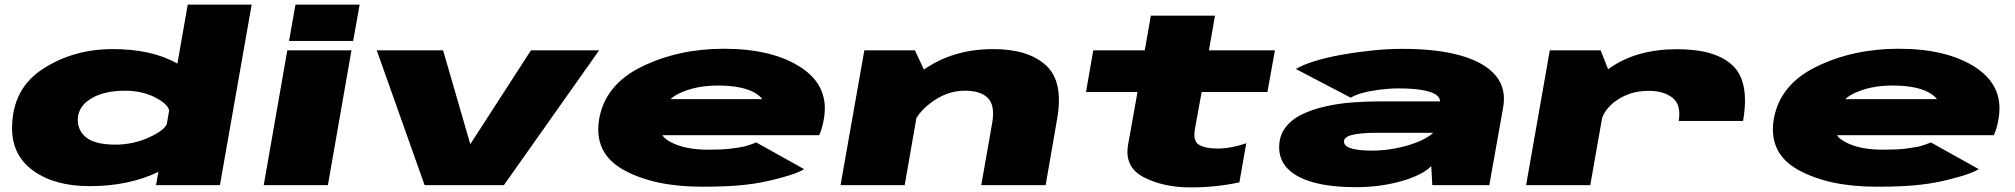

<svg xmlns="http://www.w3.org/2000/svg" viewBox="-20 -805 8765 835"><path d="M658.5 0H936.5L1074.5 -785H796.5L672.5 -78ZM370 4.5Q540 4.5 668 -57.2Q796 -119 802.5 -151L707.5 -272Q702 -242 631.5 -209Q561 -176 482 -176Q394 -176 354.5 -207.5Q315 -239 318.5 -293Q324 -346.5 379.8 -378.5Q435.5 -410.5 523.5 -410.5Q602.5 -410.5 661.2 -378Q720 -345.5 715.5 -315.5L852 -435.5Q858.5 -467.5 749.2 -529.5Q640 -591.5 470 -591.5Q299 -591.5 165.8 -504.8Q32.5 -418 32.5 -247Q32.5 -129 125.2 -62.2Q218 4.5 370 4.5Z M1127 0H1406L1508.5 -586H1229.5ZM1265 -785 1237 -627H1516L1544 -785Z M1826.5 0H2171.5L2585.5 -586H2289L2026 -179H2025L1907 -586H1618.5Z M3032.5 7 3061 -154Q2959 -154 2898 -186.5Q2835.5 -217 2849 -288Q2862 -363 2933 -398.5Q3005 -433 3101 -433Q3199 -433 3253 -406.5Q3283.5 -391 3295 -374H2840L2812.5 -217H3542.5Q3556.5 -247 3563 -288Q3588 -430 3463 -512Q3338.5 -593 3128.5 -593Q2930.5 -593 2771 -515Q2613 -438 2586 -289Q2560 -139 2693 -65.5Q2825.5 7 3032.5 7ZM3061 -154 3032.5 7Q3152.5 7 3226 -2Q3297.5 -10 3373 -31Q3447.5 -50.5 3477 -69.5L3269 -185.5Q3241.5 -174.5 3218 -168Q3192.5 -163 3158 -158.5Q3122 -154 3061 -154Z M3635.5 0H3914.5L4001 -496L3959 -586H3739ZM4247.5 0H4527.5L4577.5 -288.5Q4606 -450.5 4528.8 -521Q4451.5 -591.5 4299.5 -591.5Q4102.5 -591.5 3965.8 -477.8Q3829 -364 3817.5 -302.5L3937.5 -220.5Q3951.5 -298.5 4023.5 -354.5Q4095.5 -410.5 4175.5 -410.5Q4246.5 -410.5 4277.5 -377.5Q4308.5 -344.5 4294.5 -267.5Z M5158 10Q5268 10 5370 -12L5400 -182Q5332.5 -159 5275.5 -159Q5222.5 -159 5195 -175Q5167.5 -191 5176.5 -243L5206 -405H5492L5524.5 -586H5237.5L5264 -737H4985L4958.5 -586H4734.5L4703 -405H4927L4886 -176Q4869 -78 4954.5 -34Q5040 10 5158 10Z M5878 9Q5930.5 9 5980.2 2.2Q6030 -4.5 6073.5 -16.8Q6117 -29 6150.5 -45.5Q6184 -62 6204.5 -82.5L6209 0H6457L6517 -337Q6532 -419.5 6484.8 -476.2Q6437.5 -533 6334.8 -562.8Q6232 -592.5 6080 -592.5Q6014.5 -592.5 5945.2 -585.2Q5876 -578 5811.2 -566.2Q5746.5 -554.5 5695.5 -538.5Q5644.5 -522.5 5615.5 -505L5854.5 -380Q5871.5 -391.5 5905.5 -400.8Q5939.5 -410 5980.8 -415.2Q6022 -420.5 6062 -420.5Q6121 -420.5 6161.5 -414Q6202 -407.5 6222.2 -394.8Q6242.5 -382 6242.5 -365V-364H5972Q5920 -364 5860.8 -359.5Q5801.5 -355 5745.2 -342.5Q5689 -330 5643.2 -308Q5597.5 -286 5570.5 -250.8Q5543.5 -215.5 5543 -166Q5542.5 -110 5580.5 -71Q5618.5 -32 5693.2 -11.5Q5768 9 5878 9ZM5948.5 -150Q5905.5 -150 5878 -154.8Q5850.5 -159.5 5837.8 -168Q5825 -176.5 5825 -189Q5824.5 -199 5833.5 -206.5Q5842.5 -214 5860.2 -218.2Q5878 -222.5 5904.2 -225Q5930.5 -227.5 5966 -227.5H6211.5L6212 -226.5Q6187 -204 6143.8 -186.8Q6100.5 -169.5 6048.8 -159.8Q5997 -150 5948.5 -150Z M7280.5 -279H7560.5Q7590 -449 7515.5 -520Q7441 -591 7274 -591Q7096 -591 6979.5 -508Q6863 -425 6851.5 -359L6941.5 -270Q6952.5 -329 7012 -369.5Q7071.5 -410 7149.5 -410Q7215.5 -410 7254 -379.5Q7292.5 -349 7280.5 -279ZM6617 0H6896L6981.5 -484L6941 -586H6720Z M8141 7 8169.5 -154Q8067.5 -154 8006.5 -186.5Q7944 -217 7957.5 -288Q7970.5 -363 8041.5 -398.5Q8113.5 -433 8209.5 -433Q8307.5 -433 8361.5 -406.5Q8392 -391 8403.5 -374H7948.5L7921 -217H8651Q8665 -247 8671.5 -288Q8696.5 -430 8571.5 -512Q8447 -593 8237 -593Q8039 -593 7879.5 -515Q7721.5 -438 7694.5 -289Q7668.5 -139 7801.5 -65.5Q7934 7 8141 7ZM8169.5 -154 8141 7Q8261 7 8334.5 -2Q8406 -10 8481.5 -31Q8556 -50.5 8585.5 -69.5L8377.5 -185.5Q8350 -174.5 8326.5 -168Q8301 -163 8266.5 -158.5Q8230.5 -154 8169.5 -154Z"/></svg>

Font: Anybody ExtraExpanded Black
Style: Italic
Weight: 900
Width: 8
Italic angle: -10°
Version: Version 1.113;gftools[0.9.25]